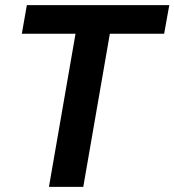

<svg xmlns="http://www.w3.org/2000/svg" viewBox="-20 -731 682 751"><path d="M622.1 -599.1H409.7L305.7 0H171.4L275.4 -599.1H65.4L85 -710.9H642.1Z"/></svg>

Font: TypoPRO Roboto Mono
Style: Bold Italic
Weight: 700
Designer: Google
Version: Version 2.000986; 2015; ttfautohint (v1.3)